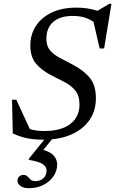

<svg xmlns="http://www.w3.org/2000/svg" viewBox="-20 -721 604 1006"><path d="M133 265Q101.5 265 86.5 252.8Q71.5 240.5 71.5 226Q71.5 213.5 80 204.5Q88.5 195.5 103.5 195.5Q116.5 195.5 124 203.5Q131.5 211.5 140 219.8Q148.5 228 165 228Q191.5 228 207.8 212.5Q224 197 224 172.5Q224 152.5 203.8 138.8Q183.5 125 130 116.5L133 108.5L212 11H209Q159.5 11 122.5 3.5Q85.5 -4 47 -22L43 -198.5H65.5L136.5 -44.5Q170 -34.5 210 -34.5Q301 -34.5 348.8 -71.8Q396.5 -109 396.5 -173.5Q396.5 -220.5 373.8 -247.5Q351 -274.5 316.5 -291.8Q282 -309 247.5 -327Q195 -355 167 -389.5Q139 -424 139 -482.5Q139 -540.5 168.2 -585.2Q197.5 -630 251.5 -655.5Q305.5 -681 379.5 -681Q409.5 -681 435.8 -677.2Q462 -673.5 491 -664.5L553 -701H564L525.5 -467H502L470 -606.5Q446.5 -622.5 421 -630Q395.5 -637.5 360.5 -637.5Q295 -637.5 259 -606.2Q223 -575 223 -517Q223 -480 242 -457.5Q261 -435 292.5 -418.5Q324 -402 360.5 -382.5Q415.5 -354.5 449 -315.2Q482.5 -276 482.5 -205.5Q482.5 -116.5 420 -59Q357.5 -1.5 252 9L207 64.5Q248.5 76.5 264 96.8Q279.5 117 279.5 140.5Q279.5 174.5 260 202.8Q240.5 231 207.2 248Q174 265 133 265Z"/></svg>

Font: Newsreader Text Medium
Style: Italic
Weight: 500
Italic angle: -17°
Designer: Hugues Gentile
Foundry: Production Type
Version: Version 1.001